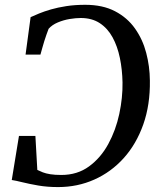

<svg xmlns="http://www.w3.org/2000/svg" viewBox="-20 -771 676 800"><path d="M335 -751Q408 -751 459.2 -724.2Q510.5 -697.5 542.5 -652.2Q574.5 -607 589.2 -550.8Q604 -494.5 604.5 -435.5Q606 -334.5 577 -252.5Q548 -170.5 495.5 -112.2Q443 -54 373 -22.8Q303 8.5 222 8.5Q177 8.5 139.5 2Q102 -4.5 73.8 -11.5Q45.5 -18.5 29 -21L59 -204.5H127.5L135.5 -63Q145.5 -58 158.2 -53Q171 -48 189.8 -45Q208.5 -42 235.5 -42Q302.5 -42 351.2 -77.8Q400 -113.5 431.2 -171Q462.5 -228.5 477 -296.2Q491.5 -364 490.5 -427.5Q489.5 -481 479.5 -529.5Q469.5 -578 449 -615.5Q428.5 -653 395.8 -674.5Q363 -696 316.5 -696Q296 -696 270.2 -691.8Q244.5 -687.5 220.8 -677.5Q197 -667.5 182.5 -651Q178 -639.5 173.5 -626.5Q169 -613.5 164.5 -599.5Q160 -585.5 156.2 -571.2Q152.5 -557 148.5 -543.5H86.5L107.5 -699.5Q121.5 -706 142.8 -714.8Q164 -723.5 192.5 -731.8Q221 -740 256.5 -745.5Q292 -751 335 -751Z"/></svg>

Font: Merriweather 28pt
Style: Italic
Weight: 400
Italic angle: -7.8°
Version: Version 2.101